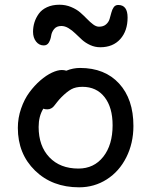

<svg xmlns="http://www.w3.org/2000/svg" viewBox="-20 -758 646 820"><path d="M167 -564Q147 -564 134 -580.6Q121.1 -597.2 121.1 -622.1Q121.1 -643.1 127.2 -662.6Q133.3 -682.1 145.8 -699.5Q158.2 -716.8 180.9 -727.3Q203.6 -737.8 233.9 -737.8Q260.7 -737.8 283.9 -728Q307.1 -718.3 322.8 -704.6Q338.4 -690.9 351.6 -677.2Q364.7 -663.6 377.7 -653.8Q390.6 -644 402.8 -644Q421.4 -644 432.6 -653.6Q443.8 -663.1 448 -676.8Q452.1 -690.4 455.6 -704.1Q459 -717.8 465.8 -727.3Q472.7 -736.8 484.9 -736.8Q524.9 -736.8 524.9 -683.1Q524.9 -626 493.7 -591.1Q462.4 -556.2 408.2 -556.2Q385.7 -556.2 365.5 -565.4Q345.2 -574.7 330.3 -588.1Q315.4 -601.6 301.8 -615Q288.1 -628.4 272.7 -637.7Q257.3 -647 242.2 -647Q221.7 -647 211.2 -634Q200.7 -621.1 198.5 -605.5Q196.3 -589.8 189 -576.9Q181.6 -564 167 -564ZM317.9 42Q203.1 42 129.6 -29.5Q56.2 -101.1 56.2 -211.9Q56.2 -254.4 70.1 -294.4Q84 -334.5 105.5 -363.5Q127 -392.6 152.3 -414.6Q177.7 -436.5 201.9 -447.8Q226.1 -459 244.1 -459Q254.4 -459 263.2 -456.1Q292 -467.8 321.8 -467.8Q427.7 -467.8 488.8 -401.1Q549.8 -334.5 549.8 -220.2Q549.8 -146.5 519.5 -86.2Q489.3 -25.9 436 8.1Q382.8 42 317.9 42ZM145 -215.8Q145 -134.3 190.9 -86.2Q236.8 -38.1 314.9 -38.1Q381.3 -38.1 421.1 -88.6Q460.9 -139.2 460.9 -223.1Q460.9 -299.3 426.5 -343.3Q392.1 -387.2 332 -387.2Q303.2 -387.2 284.4 -376.7Q265.6 -366.2 242.2 -342.8Q232.9 -333.5 223.9 -322Q214.8 -310.5 210.4 -304.9Q206.1 -299.3 198.7 -295.2Q191.4 -291 182.1 -291Q170.9 -291 165 -293.9Q145 -261.7 145 -215.8Z"/></svg>

Font: Shantell Sans Bouncy
Style: Regular
Weight: 400
Designer: Stephen Nixon, Anya Danilova, Shantell Martin
Foundry: Arrow Type
Version: Version 1.006;[9816181b4]